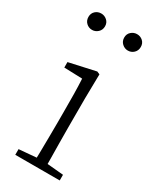

<svg xmlns="http://www.w3.org/2000/svg" viewBox="-184 -766 676 823"><g transform="rotate(30 154.0 -354.5)"><path d="M61 -628Q44 -628 32 -639.5Q20 -651 20 -669Q20 -687 32 -698Q44 -709 61 -709Q77 -709 89.5 -698Q102 -687 102 -669Q102 -651 89.5 -639.5Q77 -628 61 -628ZM238 -628Q222 -628 209.5 -639.5Q197 -651 197 -669Q197 -687 209.5 -698Q222 -709 238 -709Q255 -709 267 -698Q279 -687 279 -669Q279 -651 267 -639.5Q255 -628 238 -628ZM44 0V-28L149 -37H164L264 -28V0ZM129 0Q130 -25 130.5 -62.5Q131 -100 131.5 -140Q132 -180 132 -212V-261Q132 -308 131.5 -349Q131 -390 129 -426L39 -429V-456L170 -485L184 -479L182 -359V-212Q182 -180 182.5 -140Q183 -100 183.5 -62.5Q184 -25 184 0Z"/></g></svg>

Font: Source Serif 4 18pt Light
Style: Regular
Weight: 300
Designer: Frank Grießhammer
Foundry: Adobe Systems Incorporated
Version: Version 4.004;hotconv 1.0.116;makeotfexe 2.5.65601